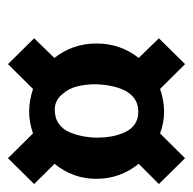

<svg xmlns="http://www.w3.org/2000/svg" viewBox="-21 -542 489 487"><g transform="rotate(90 223.5 -298.5)"><path d="M316.4 -368.7Q300.3 -404.8 263.7 -404.8Q210.4 -404.8 197.3 -331.5Q193.8 -314 193.8 -293Q193.8 -272 199 -250.2Q204.1 -228.5 220 -210.7Q235.8 -192.9 257.8 -192.9Q279.8 -192.9 294.2 -203.4Q308.6 -213.9 315.7 -231.2Q322.8 -248.5 325.9 -266.1Q329.1 -283.7 329.1 -301.5Q329.1 -319.3 326.2 -335.9Q323.2 -352.5 316.4 -368.7ZM381.3 -523.4 446.8 -457 395.5 -405.8Q433.6 -358.4 433.6 -298.6Q433.6 -238.8 395.5 -192.4L446.8 -140.6L381.3 -74.2L318.4 -137.7Q290.5 -127.9 263.2 -127.9Q235.8 -127.9 205.6 -137.7L142.6 -74.2L77.1 -140.6L127 -191.9Q90.3 -238.3 90.3 -298.8Q90.3 -359.4 127 -405.8L77.1 -457L142.6 -523.4L205.6 -460Q234.9 -470.2 262.9 -470.2Q291 -470.2 318.4 -460Z"/></g></svg>

Font: Rachana
Style: Bold
Weight: 700
Designer: Hussain KH
Foundry: Hussain KH, Rajeesh K Nambiar, Santhosh Thottingal, Swathanthra Malayalam Computing (http://smc.org.in)
Version: Version 7.0.0+20221109